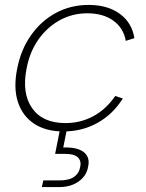

<svg xmlns="http://www.w3.org/2000/svg" viewBox="-20 -527 594 780"><path d="M238 7Q166 7 118.5 -24.5Q71 -56 52.5 -113.5Q34 -171 50 -249Q65 -326 106.5 -384.5Q148 -443 208 -475Q268 -507 340 -507Q417 -507 466.5 -471Q516 -435 526 -372L491 -361Q482 -413 440.5 -443Q399 -473 335 -473Q274 -473 223 -445Q172 -417 136.5 -367Q101 -317 88 -249Q68 -148 110.5 -87.5Q153 -27 246 -27Q308 -27 360 -55.5Q412 -84 448 -137L479 -127Q439 -63 376.5 -28Q314 7 238 7ZM237 72Q275 71 299 79.5Q323 88 333.5 106Q344 124 338 150Q334 175 318 193.5Q302 212 277.5 222.5Q253 233 221 233H150L156 206H220Q261 206 281.5 191Q302 176 306 150Q311 128 297 113Q283 98 241 98H204L225 -8H253Z"/></svg>

Font: Albert Sans ExtraLight
Style: Italic
Weight: 250
Italic angle: -11.25°
Designer: Andreas Rasmussen
Foundry: a.Foundry
Version: Version 1.025